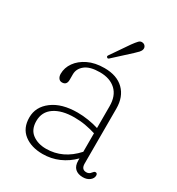

<svg xmlns="http://www.w3.org/2000/svg" viewBox="-158 -733 776 844"><g transform="rotate(30 230.5 -311.5)"><path d="M53 -100Q53 -154 100 -189.2Q147 -224.5 227 -224.5Q253.5 -224.5 282 -220Q310.5 -215.5 334 -208V-318.5Q334 -371.5 304.2 -399.2Q274.5 -427 223 -427Q173 -427 148.5 -407.5Q124 -388 124 -359.5V-331.5Q124 -304.5 100 -304.5Q89 -304.5 82.8 -313.2Q76.5 -322 76.5 -335Q76.5 -366 95.5 -392.8Q114.5 -419.5 149 -436.2Q183.5 -453 231.5 -453Q295 -453 330 -418.5Q365 -384 365 -324.5V-46Q365 -16 390 -16Q404.5 -16 412.5 -27.5Q415.5 -31 418.5 -34Q421.5 -37 425.5 -37Q435.5 -37 435.5 -25Q435.5 -11 422 -0.2Q408.5 10.5 387.5 10.5Q362.5 10.5 348.2 -2.8Q334 -16 334 -43V-54Q303.5 -23 265 -6.2Q226.5 10.5 183.5 10.5Q125.5 10.5 89.2 -17.8Q53 -46 53 -100ZM87.5 -102Q87.5 -58.5 115.5 -37.8Q143.5 -17 185 -17Q270.5 -17 334 -87.5V-181.5Q310 -189 282.8 -194Q255.5 -199 225.5 -199Q162 -199 124.8 -173.8Q87.5 -148.5 87.5 -102ZM280 -601Q292 -617.5 300.8 -626.8Q309.5 -636 321 -633.5Q329.5 -632 334.2 -625.2Q339 -618.5 337.5 -610Q336 -601.5 328.5 -593.2Q321 -585 311 -576L227.5 -499.5Q222 -494.5 217.5 -499Q214 -501.5 215 -505Q216 -508.5 218.5 -511.5Z"/></g></svg>

Font: Fraunces 72pt S100 Thin
Style: Regular
Weight: 100
Version: Version 1.000; ttfautohint (v1.8.3)